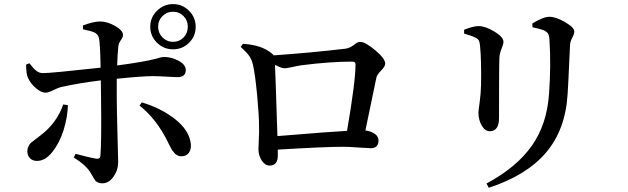

<svg xmlns="http://www.w3.org/2000/svg" viewBox="-20 -845 3040 929"><path d="M888.7 -715.8Q888.7 -746.1 868.2 -767.1Q847.7 -788.1 817.4 -788.1Q787.1 -788.1 766.1 -767.1Q745.1 -746.1 745.1 -715.8Q745.1 -685.5 766.1 -664.1Q787.1 -642.6 817.4 -642.6Q847.7 -642.6 868.2 -663.6Q888.7 -684.6 888.7 -715.8ZM926.8 -715.8Q926.8 -669.9 895 -638.2Q863.3 -606.4 817.4 -606.4Q771.5 -606.4 739.3 -638.7Q707 -670.9 707 -715.8Q707 -760.7 739.7 -793Q772.5 -825.2 817.4 -825.2Q862.3 -825.2 894.5 -793Q926.8 -760.7 926.8 -715.8ZM286.1 -339.8 308.6 -335.9Q306.6 -276.4 287.6 -215.3Q268.6 -154.3 233.9 -110.4Q199.2 -66.4 159.2 -66.4Q137.7 -66.4 125 -79.6Q112.3 -92.8 112.3 -113.3Q112.3 -126 117.7 -136.7Q123 -147.5 127.4 -151.9Q131.8 -156.2 149.9 -169.9Q168 -183.6 176.8 -190.4Q254.9 -250 286.1 -339.8ZM381.8 -703.1 380.9 -721.7Q432.6 -741.2 465.8 -741.2Q501 -740.2 538.1 -718.8Q575.2 -697.3 575.2 -675.8Q575.2 -665 564.9 -650.9Q554.7 -636.7 552.7 -622.1Q548.8 -587.9 546.9 -528.3Q613.3 -537.1 660.6 -545.4Q708 -553.7 725.6 -558.6Q743.2 -563.5 754.9 -566.4Q766.6 -569.3 774.4 -569.3Q809.6 -569.3 844.2 -550.8Q878.9 -532.2 878.9 -505.9Q878.9 -471.7 837.9 -471.7Q823.2 -471.7 785.6 -474.1Q748 -476.6 719.7 -476.6Q668 -476.6 544.9 -463.9V-377.9Q544.9 -325.2 548.3 -198.2Q551.8 -71.3 551.8 -61.5Q551.8 -22.5 529.3 9.8Q506.8 42 474.6 42Q461.9 42 453.1 37.6Q444.3 33.2 440.9 28.8Q437.5 24.4 429.7 10.3Q421.9 -3.9 416 -12.7Q393.6 -47.9 336.9 -83L345.7 -100.6Q418.9 -81.1 447.3 -77.1Q464.8 -75.2 465.8 -90.8Q471.7 -160.2 468.8 -378.9Q468.8 -425.8 467.8 -456.1Q364.3 -443.4 280.3 -424.8Q261.7 -420.9 237.8 -408.7Q213.9 -396.5 200.2 -396.5Q179.7 -396.5 153.8 -418.5Q127.9 -440.4 115.2 -468.8Q106.4 -487.3 106.4 -532.2L122.1 -539.1Q141.6 -513.7 155.8 -502.4Q169.9 -491.2 188.5 -491.2Q226.6 -491.2 466.8 -517.6Q464.8 -632.8 459 -660.2Q454.1 -679.7 437.5 -687.5Q420.9 -695.3 381.8 -703.1ZM655.3 -334 666 -349.6Q758.8 -322.3 827.1 -268.6Q895.5 -214.8 903.3 -149.4Q906.2 -123 894 -106Q881.8 -88.9 858.4 -88.9Q852.5 -88.9 847.7 -89.8Q842.8 -90.8 837.9 -93.8Q833 -96.7 829.6 -99.1Q826.2 -101.6 821.8 -107.4Q817.4 -113.3 814.9 -115.7Q812.5 -118.2 808.6 -126Q804.7 -133.8 803.2 -135.7Q801.8 -137.7 797.4 -147Q793 -156.2 792 -158.2Q737.3 -269.5 655.3 -334Z M1322.3 -186.5Q1596.7 -209 1659.2 -211.9Q1700.2 -450.2 1700.2 -533.2Q1700.2 -546.9 1685.5 -546.9Q1577.1 -546.9 1439.5 -529.3Q1424.8 -527.3 1396 -521Q1367.2 -514.6 1357.4 -514.6Q1341.8 -514.6 1310.5 -531.2Q1313.5 -466.8 1322.3 -186.5ZM1144.5 -618.2 1155.3 -632.8Q1248 -627.9 1297.9 -584Q1302.7 -581.1 1303.7 -577.1Q1485.4 -589.8 1651.4 -609.4Q1672.9 -612.3 1691.9 -627.4Q1710.9 -642.6 1721.7 -642.6Q1747.1 -642.6 1795.4 -602.1Q1843.8 -561.5 1843.8 -537.1Q1843.8 -523.4 1823.7 -503.4Q1803.7 -483.4 1800.8 -467.8Q1796.9 -452.1 1748 -213.9Q1775.4 -210 1793.5 -197.3Q1811.5 -184.6 1811.5 -166Q1811.5 -127.9 1773.4 -127.9Q1761.7 -127.9 1714.4 -131.3Q1667 -134.8 1638.7 -134.8Q1550.8 -134.8 1324.2 -121.1V-91.8Q1324.2 -43.9 1284.2 -43.9Q1262.7 -43.9 1246.6 -67.9Q1230.5 -91.8 1230.5 -124Q1230.5 -131.8 1232.4 -172.4Q1234.4 -212.9 1233.4 -235.4Q1233.4 -286.1 1224.1 -384.8Q1214.8 -483.4 1204.1 -531.2Q1198.2 -556.6 1185.5 -574.7Q1172.9 -592.8 1144.5 -618.2Z M2726.6 -392.6Q2716.8 -217.8 2621.6 -106.4Q2526.4 4.9 2344.7 63.5L2334 43Q2479.5 -35.2 2553.2 -139.6Q2627 -244.1 2636.7 -393.6Q2646.5 -528.3 2638.7 -651.4Q2637.7 -669.9 2633.8 -678.7Q2629.9 -687.5 2617.2 -695.3Q2604.5 -703.1 2556.6 -712.9L2555.7 -731.4Q2608.4 -763.7 2638.7 -763.7Q2669.9 -763.7 2714.4 -737.8Q2758.8 -711.9 2758.8 -692.4Q2758.8 -680.7 2749 -662.6Q2739.3 -644.5 2738.3 -628.9Q2737.3 -610.4 2734.9 -559.1Q2732.4 -507.8 2730.5 -463.4Q2728.5 -418.9 2726.6 -392.6ZM2282.2 -662.1Q2260.7 -672.9 2225.6 -682.6V-701.2Q2270.5 -718.8 2295.9 -718.8Q2328.1 -718.8 2372.1 -692.4Q2416 -666 2416 -642.6Q2416 -631.8 2407.2 -610.4Q2398.4 -588.9 2396.5 -568.4Q2394.5 -540 2394.5 -274.4Q2394.5 -210 2349.6 -210Q2327.1 -210 2311 -237.3Q2294.9 -264.6 2294.9 -300.8Q2294.9 -308.6 2300.8 -350.1Q2306.6 -391.6 2307.6 -434.6Q2309.6 -551.8 2302.7 -624Q2300.8 -641.6 2296.9 -648.9Q2293 -656.2 2282.2 -662.1Z"/></svg>

Font: GenYoMin TW TTF SemiBold
Style: Regular
Weight: 600
Version: Version 1.300